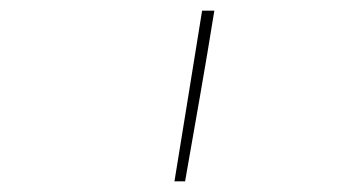

<svg xmlns="http://www.w3.org/2000/svg" viewBox="-20 -792 640 361"><path d="M308 -451Q321 -531 334 -611Q347 -691 360 -772H383Q370 -691 356 -611Q342 -531 328 -451Z"/></svg>

Font: Iosevka Curly Slab ThExObl
Style: Regular
Weight: 100
Width: 7
Italic angle: -9°
Monospace: yes
Designer: Belleve Invis
Foundry: Belleve Invis
Version: Version 11.1.0; ttfautohint (v1.8.3)